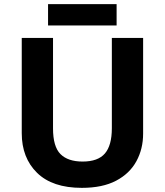

<svg xmlns="http://www.w3.org/2000/svg" viewBox="-20 -897 796 927"><path d="M671 -252Q671 -178 638.5 -118.5Q606 -59 540.5 -24.5Q475 10 375 10Q233 10 159 -62.5Q85 -135 85 -254V-714H236V-277Q236 -189 272 -153Q308 -117 379 -117Q453 -117 486.5 -156Q520 -195 520 -278V-714H671ZM543 -877V-774H212V-877Z"/></svg>

Font: Noto Sans Hanifi Rohingya
Style: Bold
Weight: 700
Designer: Monotype Design Team and DaltonMaag
Foundry: Google LLC
Version: Version 2.102; ttfautohint (v1.8.4.7-5d5b)